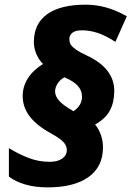

<svg xmlns="http://www.w3.org/2000/svg" viewBox="-20 -790 563 822"><path d="M77.1 -378.9Q77.1 -419.9 99.6 -455.1Q122.1 -490.2 164.1 -516.1Q145.5 -534.7 135.3 -559.8Q125 -585 125 -609.9Q125 -688 181.6 -729Q238.3 -770 347.2 -770Q437 -770 522.9 -720.2L474.1 -610.8Q429.7 -639.2 396.2 -649.7Q362.8 -660.2 331.1 -660.2Q301.8 -660.2 289.3 -649.2Q276.9 -638.2 276.9 -624Q276.9 -607.9 283.7 -597.9Q290.5 -587.9 306.4 -576.9Q322.3 -565.9 350.1 -553.2Q469.2 -498 469.2 -400.9Q469.2 -352.5 450.7 -317.4Q432.1 -282.2 387.2 -256.8Q402.8 -238.3 411.9 -212.6Q420.9 -187 420.9 -159.2Q420.9 -76.2 358.9 -32Q296.9 12.2 184.1 12.2Q130.4 12.2 87.9 -0.2Q45.4 -12.7 18.1 -34.2V-155.8Q59.6 -130.4 102.5 -113.8Q145.5 -97.2 192.9 -97.2Q226.6 -97.2 246.3 -111.1Q266.1 -125 266.1 -147.9Q266.1 -166.5 251 -182.4Q235.8 -198.2 200.2 -217.8Q136.7 -252.4 106.9 -292Q77.1 -331.5 77.1 -378.9ZM255.9 -459Q237.8 -449.7 226.8 -432.6Q215.8 -415.5 215.8 -398.9Q215.8 -377.9 233.9 -357.9Q252 -337.9 294.9 -314Q331.1 -338.9 331.1 -376Q331.1 -402.3 313.2 -422.4Q295.4 -442.4 255.9 -459Z"/></svg>

Font: Open Sans Extrabold
Style: Italic
Weight: 800
Italic angle: -12°
Foundry: Ascender Corporation
Version: Version 1.10